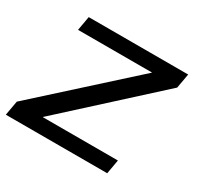

<svg xmlns="http://www.w3.org/2000/svg" viewBox="-134 -742 925 897"><g transform="rotate(30 329.0 -294.0)"><path d="M-4.5 0H542.5L556 -76.5H151L151.5 -78L625.5 -510L639.5 -588.5H103L89.5 -512H489.5H489L9.5 -78.5Z"/></g></svg>

Font: Anybody Expanded
Style: Italic
Weight: 400
Width: 7
Italic angle: -10°
Version: Version 1.113;gftools[0.9.25]